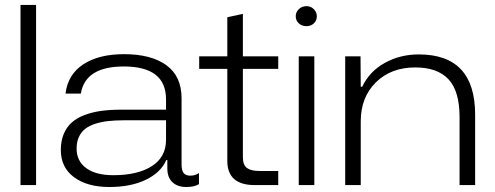

<svg xmlns="http://www.w3.org/2000/svg" viewBox="-20 -749 2005 777"><path d="M63 0V-729H126V0Z M421.9 7.8Q333.5 7.8 279.8 -31.7Q226.1 -71.3 226.1 -142.1Q226.1 -178.7 238 -207Q250 -235.4 270.8 -253.7Q291.5 -272 322.8 -283.7Q354 -295.4 390.1 -300.3Q426.3 -305.2 471.2 -305.2H651.9V-347.2Q651.9 -480 481 -480Q325.2 -480 307.1 -370.1H245.1Q254.4 -447.3 316.9 -488.5Q379.4 -529.8 481.9 -529.8Q591.8 -529.8 653.3 -485.1Q714.8 -440.4 714.8 -351.1V-83Q714.8 -59.1 723.4 -48.6Q731.9 -38.1 750 -38.1Q770 -38.1 785.2 -48.8V-3.9Q767.1 7.8 733.9 7.8Q698.2 7.8 677.7 -11.7Q657.2 -31.2 657.2 -66.9V-101.1H652.8Q631.3 -51.3 570.6 -21.7Q509.8 7.8 421.9 7.8ZM290 -147.9Q290 -97.2 328.9 -68.6Q367.7 -40 439 -40Q537.1 -40 594.5 -76.7Q651.9 -113.3 651.9 -183.1V-262.2H481Q445.3 -262.2 417.5 -259Q389.6 -255.9 365.2 -248Q340.8 -240.2 324.7 -227.5Q308.6 -214.8 299.3 -194.8Q290 -174.8 290 -147.9Z M1010.7 0Q899.9 0 899.9 -98.1V-470.2H786.1V-521H899.9V-679.2L962.9 -692.9V-521H1106V-470.2H962.9V-112.8Q962.9 -81.5 979.2 -69.3Q995.6 -57.1 1029.8 -57.1H1106V0Z M1189 0V-521H1252V0ZM1176.8 -683.1Q1176.8 -699.7 1189.2 -711.9Q1201.7 -724.1 1220.2 -724.1Q1237.8 -724.1 1250 -711.9Q1262.2 -699.7 1262.2 -683.1Q1262.2 -666 1250.2 -654.5Q1238.3 -643.1 1220.2 -643.1Q1201.7 -643.1 1189.2 -654.5Q1176.8 -666 1176.8 -683.1Z M1377 0V-521H1439L1439.9 -397.9H1445.8Q1475.1 -460 1537.1 -494.4Q1599.1 -528.8 1674.8 -528.8Q1902.8 -528.8 1902.8 -285.2V0H1839.8V-274.9Q1839.8 -379.9 1795.2 -428Q1750.5 -476.1 1660.2 -476.1Q1562.5 -476.1 1501.2 -415.8Q1439.9 -355.5 1439.9 -257.8V0Z"/></svg>

Font: Lumene Sans Expanded Light
Style: Regular
Weight: 300
Width: 7
Designer: Deni Anggara
Version: Version 1.003;Glyphs 3.1.2 (3151)